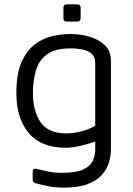

<svg xmlns="http://www.w3.org/2000/svg" viewBox="-20 -663 609 881"><path d="M283 15Q168 15 111.5 -53Q55 -121 55 -236Q55 -322 78 -375.5Q101 -429 137.5 -457.5Q174 -486 217.5 -496.5Q261 -507 302 -507Q349 -507 391.5 -494.5Q434 -482 461.5 -455Q489 -428 489 -383V21Q489 51 480 82Q471 113 447.5 139.5Q424 166 381.5 182Q339 198 272 198Q234 198 202 191.5Q170 185 144 178Q130 175 130 161V126Q130 107 148 112Q171 118 200.5 124Q230 130 264 130Q332 130 364.5 113.5Q397 97 407 72.5Q417 48 417 23V-14Q386 -2 348 6.5Q310 15 283 15ZM283 -51Q315 -51 350.5 -59.5Q386 -68 417 -86V-373Q417 -401 401.5 -415.5Q386 -430 360 -435.5Q334 -441 304 -441Q231 -441 194 -412.5Q157 -384 144 -337Q131 -290 131 -236Q131 -154 166 -102.5Q201 -51 283 -51ZM287 -564Q271 -564 271 -580V-627Q271 -643 287 -643H334Q350 -643 350 -627V-580Q350 -564 334 -564Z"/></svg>

Font: Pitagon Sans
Style: Regular
Weight: 400
Designer: Travis Tran
Foundry: Pitagon
Version: Version 1.001; ttfautohint (v1.8.4.7-5d5b);gftools[0.9.26]